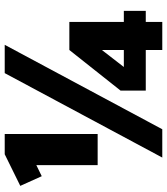

<svg xmlns="http://www.w3.org/2000/svg" viewBox="33 -741 708 814"><g transform="rotate(-90 387.0 -334.0)"><path d="M94 -274V-534L47 -511L6 -602L140 -668H226V-274ZM126 0 484 -668H604L246 0ZM582 0V-70H410V-177L582 -394H701V-163H748V-70H701V0ZM582 -256 510 -163H582Z"/></g></svg>

Font: Celebes Black
Style: Regular
Weight: 900
Designer: Anugrah Pasau
Foundry: Lafontype
Version: Version 1.000; ttfautohint (v1.8.4)